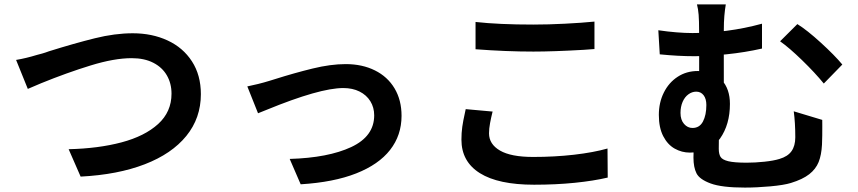

<svg xmlns="http://www.w3.org/2000/svg" viewBox="-20 -809 3946 883"><path d="M150.6 -556.6 173.6 -562.7Q188.5 -566.9 205.3 -573.2Q322.8 -609.9 415.6 -632.9Q508.5 -656 590.6 -656Q679.4 -656 750.6 -623Q821.8 -590.1 862.8 -526.7Q903.8 -463.4 903.8 -376Q903.8 -266.1 836.9 -183.8Q770 -101.6 645.9 -53.6Q521.7 -5.6 350.8 3.2L295.7 -122.8Q432.4 -126 538.9 -154.3Q645.5 -182.6 707.2 -238.6Q768.8 -294.7 768.8 -378.2Q768.8 -425.3 747.4 -462.3Q726.1 -499.3 684.9 -520.4Q643.8 -541.5 585.7 -541.5Q505.6 -541.5 396.6 -507.9Q287.6 -474.4 169.4 -426.3L107.9 -400.1L54 -533.4Q98.9 -540.8 150.6 -556.6Z M1220 -437.5 1244.6 -445.1Q1334 -473.4 1417.4 -493.8Q1500.7 -514.2 1569.8 -514.2Q1646 -514.2 1704.2 -485.2Q1762.5 -456.3 1794.6 -402.5Q1826.7 -348.6 1826.7 -276.4Q1826.7 -186.8 1774 -119.5Q1721.4 -52.2 1618 -11.5Q1514.6 29.3 1362.8 38.6L1312.3 -78.1Q1489.7 -83.3 1595.3 -132.7Q1700.9 -182.1 1700.9 -278.6Q1700.9 -314.9 1683.2 -343.5Q1665.5 -372.1 1633.4 -388.1Q1601.3 -404.1 1558.8 -404.1Q1450.2 -404.1 1205.6 -303.7Q1182.6 -295.2 1166.7 -288.1L1117.4 -411.6Q1137.7 -415.5 1166.6 -422.7Q1195.6 -429.9 1220 -437.5Z M2432.4 -696Q2502.2 -696 2578.7 -700Q2655.3 -703.9 2713.9 -709.7V-583.5L2663.8 -579.8Q2523.9 -571.8 2433.1 -571.8Q2307.4 -571.8 2167 -582.5V-708Q2274.4 -696 2432.4 -696ZM2244.9 -293.7Q2238.5 -268.3 2233.8 -242.9Q2229 -217.5 2229 -195.8Q2229 -146 2279.4 -116.6Q2329.8 -87.2 2431.9 -87.2Q2530.3 -87.2 2619.8 -97.4Q2709.2 -107.7 2773.9 -126L2774.9 7.6Q2710 22.9 2623.2 31.7Q2536.4 40.5 2436.3 40.5Q2271.7 40.5 2186.9 -12.7Q2102.1 -65.9 2102.1 -166.7Q2102.1 -198.2 2106 -225.8Q2109.9 -253.4 2117.7 -287.8Q2119.4 -297.1 2121.8 -307.1L2245.8 -295.9Q2245.8 -294.2 2244.9 -293.7Z M3308.8 -668.5Q3308.6 -604.7 3308.7 -564.1Q3308.8 -523.4 3308.8 -454.8V-373L3195.3 -418.5Q3195.6 -493.9 3195.4 -543.9Q3195.3 -594 3195.1 -668.5Q3195.1 -713.9 3193 -741.1Q3190.9 -768.3 3185.3 -788.8H3317.9Q3313.7 -764.2 3311.3 -736.3Q3308.8 -708.5 3308.8 -668.5ZM3853.8 -512.2 3768.6 -424.8Q3728 -474.6 3668.8 -532.1Q3609.6 -589.6 3567.6 -619.1L3647 -698.2Q3691.2 -670.9 3754.9 -612.8Q3818.6 -554.7 3853.8 -512.2ZM3164.8 -657Q3241.2 -657 3322.6 -667.5Q3404.1 -678 3484.4 -700V-585.7Q3406.2 -567.9 3321 -559.2Q3235.8 -550.5 3173.1 -550.5Q3099.4 -550.5 3014.2 -559.1L3007.6 -669.9Q3050.3 -663.6 3090.8 -660.3Q3131.3 -657 3164.8 -657ZM3285.6 -125Q3285.6 -100.6 3293.8 -87.4Q3302 -74.2 3329.6 -67.5Q3357.2 -60.8 3414.1 -60.8Q3452.6 -60.8 3495.5 -65.3Q3538.3 -69.8 3564.9 -78.1Q3603 -89.4 3620.2 -113.8Q3637.5 -138.2 3637.5 -177.5Q3637.5 -245.1 3630.4 -297.1L3761.5 -257.6Q3761.5 -242.2 3761.7 -228Q3761.7 -206.3 3761.5 -186.2Q3761.2 -166 3760.3 -143.6Q3757.8 -96.2 3744.9 -63.8Q3731.9 -31.5 3701.7 -7.8Q3671.4 15.9 3617.2 32.5Q3585.9 42.2 3523.2 48Q3460.4 53.7 3405.8 53.7Q3299.8 53.7 3248.4 34.8Q3197 15.9 3183.1 -12Q3169.2 -39.8 3169.2 -84V-85Q3169.9 -133.5 3171.4 -182.9L3287.4 -217.5Q3286.6 -189.7 3286.1 -171Q3285.6 -152.3 3285.6 -125ZM3152.6 -107.2Q3115.5 -107.2 3082.9 -125.5Q3050.3 -143.8 3030.2 -182.7Q3010 -221.7 3010 -280.5Q3010 -337.4 3033 -383.4Q3055.9 -429.4 3096.6 -455.9Q3137.2 -482.4 3189.2 -482.4Q3261.2 -482.4 3299.1 -441.2Q3336.9 -399.9 3336.9 -331.1Q3336.9 -236.3 3291.4 -171.8Q3245.8 -107.2 3152.6 -107.2ZM3228.5 -325.9Q3228.5 -354.7 3215.8 -371.1Q3203.1 -387.5 3182.1 -387.5Q3162.6 -387.5 3145.8 -375.1Q3128.9 -362.8 3119.3 -340.5Q3109.6 -318.1 3109.6 -289.6Q3109.6 -257.8 3125.9 -239.1Q3142.1 -220.5 3164.6 -220.5Q3197.3 -220.5 3212.9 -250.2Q3228.5 -280 3228.5 -325.9Z"/></svg>

Font: Min Sans VF VF
Style: Regular
Weight: 400
Designer: Jinseong-Kim, NotoSansCJK, Nunito
Foundry: Jinseong-Kim
Version: Version 1.420;Glyphs 3.1.2 (3151)